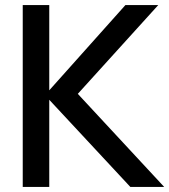

<svg xmlns="http://www.w3.org/2000/svg" viewBox="-20 -740 670 760"><path d="M70 -720H175V-382.5L476.5 -720H606.5L288 -368.5L630 0H496L175 -345V0H70Z"/></svg>

Font: Vela Sans SemBd
Style: Regular
Weight: 600
Designer: Principal design: Mikhail Sharanda - project Manrope.
Design modification: Ravid Balaliev
Foundry: Mikhail Sharanda
Version: Version 1.001